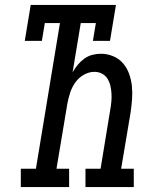

<svg xmlns="http://www.w3.org/2000/svg" viewBox="-20 -755 640 775"><path d="M64 0V-74H125L222 -662H161L149 -590H80L104 -735H448L424 -590H355L367 -662H306L273 -463Q282 -479 293.5 -493Q305 -507 320 -518Q335 -529 352.5 -533.5Q370 -538 387 -538Q413 -538 437 -528Q461 -518 477 -499Q493 -480 501.5 -456Q510 -432 512.5 -406.5Q515 -381 513 -354Q511 -327 507 -300L469 -74H520V0H325V-74H386L425 -312Q428 -329 429.5 -345Q431 -361 430 -377.5Q429 -394 425.5 -409Q422 -424 414 -437Q406 -450 392 -457.5Q378 -465 361 -465Q339 -465 318 -453Q297 -441 283.5 -421.5Q270 -402 263 -380.5Q256 -359 252 -337L208 -74H259V0Z"/></svg>

Font: Iosevka Curly Slab ExObl
Style: Regular
Weight: 400
Width: 7
Italic angle: -9°
Monospace: yes
Designer: Belleve Invis
Foundry: Belleve Invis
Version: Version 11.1.0; ttfautohint (v1.8.3)